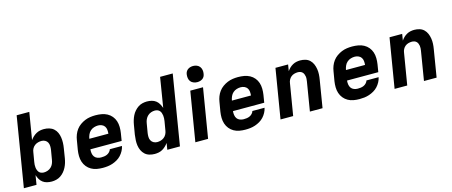

<svg xmlns="http://www.w3.org/2000/svg" viewBox="-47 -1349 4593 1951"><g transform="rotate(-15 2250.0 -373.5)"><path d="M316 8Q290 8 265.5 2Q241 -4 222 -18.5Q203 -33 191 -54Q179 -75 172 -98L156 0H23L144 -735H277L230 -451Q243 -469 259 -484Q275 -499 294 -509.5Q313 -520 333.5 -524Q354 -528 374 -528Q403 -528 430 -520Q457 -512 477 -494Q497 -476 508 -451.5Q519 -427 523 -399.5Q527 -372 526 -343.5Q525 -315 520 -286L504 -186Q500 -162 493 -139Q486 -116 474.5 -93.5Q463 -71 446.5 -51.5Q430 -32 409 -18Q388 -4 363.5 2Q339 8 316 8ZM262 -102Q282 -102 302 -109Q322 -116 337.5 -130.5Q353 -145 361.5 -164.5Q370 -184 373 -204L390 -304Q393 -324 392.5 -344.5Q392 -365 383.5 -382Q375 -399 357.5 -408.5Q340 -418 320 -418Q302 -418 283 -413Q264 -408 248 -396Q232 -384 222.5 -366.5Q213 -349 211 -331L194 -231Q191 -216 190.5 -201.5Q190 -187 191.5 -173Q193 -159 198 -145.5Q203 -132 211.5 -122Q220 -112 233.5 -107Q247 -102 262 -102Z M853 8Q821 8 790 2.5Q759 -3 732.5 -18Q706 -33 687 -56.5Q668 -80 658.5 -109Q649 -138 648.5 -170Q648 -202 653 -234L670 -334Q674 -361 684.5 -388.5Q695 -416 712.5 -439.5Q730 -463 754.5 -480.5Q779 -498 806 -509Q833 -520 861 -524Q889 -528 916 -528Q949 -528 980.5 -522.5Q1012 -517 1039 -502.5Q1066 -488 1085.5 -464.5Q1105 -441 1114.5 -412Q1124 -383 1124.5 -350.5Q1125 -318 1120 -286L1107 -207H778Q776 -186 779 -165.5Q782 -145 793 -129.5Q804 -114 823 -106.5Q842 -99 862 -99Q878 -99 894 -101Q910 -103 925 -109.5Q940 -116 952.5 -129Q965 -142 969 -157H1097Q1092 -132 1079 -107.5Q1066 -83 1047.5 -63Q1029 -43 1005 -29Q981 -15 955.5 -6.5Q930 2 904.5 5Q879 8 853 8ZM796 -313H996Q998 -334 996 -354Q994 -374 983.5 -389.5Q973 -405 954.5 -413Q936 -421 916 -421Q895 -421 873.5 -414.5Q852 -408 835 -393Q818 -378 809 -357.5Q800 -337 796 -317Z M1399 8Q1370 8 1343 0Q1316 -8 1296.5 -26Q1277 -44 1265.5 -68.5Q1254 -93 1250 -120.5Q1246 -148 1247.5 -176.5Q1249 -205 1253 -234L1270 -334Q1274 -358 1281 -381Q1288 -404 1299 -426.5Q1310 -449 1327 -468.5Q1344 -488 1364.5 -502Q1385 -516 1409.5 -522Q1434 -528 1457 -528Q1483 -528 1507.5 -522Q1532 -516 1551 -501.5Q1570 -487 1582 -466Q1594 -445 1602 -422L1653 -735H1786L1665 0H1532L1543 -69Q1530 -51 1514 -36Q1498 -21 1479.5 -10.5Q1461 0 1440 4Q1419 8 1399 8ZM1454 -102Q1472 -102 1490.5 -107Q1509 -112 1525 -124Q1541 -136 1550.5 -153.5Q1560 -171 1563 -189L1580 -289Q1582 -304 1583 -318.5Q1584 -333 1582 -347Q1580 -361 1575.5 -374.5Q1571 -388 1562 -398Q1553 -408 1540 -413Q1527 -418 1512 -418Q1492 -418 1472 -411Q1452 -404 1436.5 -389.5Q1421 -375 1412 -355.5Q1403 -336 1400 -316L1383 -216Q1380 -196 1380.5 -175.5Q1381 -155 1390 -138Q1399 -121 1416.5 -111.5Q1434 -102 1454 -102Z M1827 0 1913 -520H2047L1961 0ZM2005 -585Q1985 -585 1966 -592.5Q1947 -600 1935.5 -615Q1924 -630 1921 -650Q1918 -670 1921 -690Q1923 -705 1930.5 -718Q1938 -731 1950.5 -739.5Q1963 -748 1977 -751.5Q1991 -755 2005 -755Q2025 -755 2043.5 -747.5Q2062 -740 2073.5 -725Q2085 -710 2088.5 -690Q2092 -670 2088 -650Q2086 -635 2079 -622Q2072 -609 2059.5 -600.5Q2047 -592 2033 -588.5Q2019 -585 2005 -585Z M2353 8Q2321 8 2290 2.5Q2259 -3 2232.5 -18Q2206 -33 2187 -56.5Q2168 -80 2158.5 -109Q2149 -138 2148.5 -170Q2148 -202 2153 -234L2170 -334Q2174 -361 2184.5 -388.5Q2195 -416 2212.5 -439.5Q2230 -463 2254.5 -480.5Q2279 -498 2306 -509Q2333 -520 2361 -524Q2389 -528 2416 -528Q2449 -528 2480.5 -522.5Q2512 -517 2539 -502.5Q2566 -488 2585.5 -464.5Q2605 -441 2614.5 -412Q2624 -383 2624.5 -350.5Q2625 -318 2620 -286L2607 -207H2278Q2276 -186 2279 -165.5Q2282 -145 2293 -129.5Q2304 -114 2323 -106.5Q2342 -99 2362 -99Q2378 -99 2394 -101Q2410 -103 2425 -109.5Q2440 -116 2452.5 -129Q2465 -142 2469 -157H2597Q2592 -132 2579 -107.5Q2566 -83 2547.5 -63Q2529 -43 2505 -29Q2481 -15 2455.5 -6.5Q2430 2 2404.5 5Q2379 8 2353 8ZM2296 -313H2496Q2498 -334 2496 -354Q2494 -374 2483.5 -389.5Q2473 -405 2454.5 -413Q2436 -421 2416 -421Q2395 -421 2373.5 -414.5Q2352 -408 2335 -393Q2318 -378 2309 -357.5Q2300 -337 2296 -317Z M2723 0 2809 -520H2942L2931 -452Q2943 -470 2958 -484.5Q2973 -499 2992 -509.5Q3011 -520 3031 -524Q3051 -528 3070 -528Q3099 -528 3125.5 -520Q3152 -512 3171 -493.5Q3190 -475 3200.5 -450.5Q3211 -426 3215.5 -398.5Q3220 -371 3218.5 -342.5Q3217 -314 3212 -286L3165 0H3032L3082 -304Q3084 -317 3085 -330.5Q3086 -344 3084 -356.5Q3082 -369 3077 -381Q3072 -393 3063 -401.5Q3054 -410 3041.5 -414Q3029 -418 3016 -418Q2998 -418 2979.5 -413Q2961 -408 2946 -396Q2931 -384 2922 -366.5Q2913 -349 2911 -331L2856 0Z M3553 8Q3521 8 3490 2.5Q3459 -3 3432.5 -18Q3406 -33 3387 -56.5Q3368 -80 3358.5 -109Q3349 -138 3348.5 -170Q3348 -202 3353 -234L3370 -334Q3374 -361 3384.5 -388.5Q3395 -416 3412.5 -439.5Q3430 -463 3454.5 -480.5Q3479 -498 3506 -509Q3533 -520 3561 -524Q3589 -528 3616 -528Q3649 -528 3680.5 -522.5Q3712 -517 3739 -502.5Q3766 -488 3785.5 -464.5Q3805 -441 3814.5 -412Q3824 -383 3824.5 -350.5Q3825 -318 3820 -286L3807 -207H3478Q3476 -186 3479 -165.5Q3482 -145 3493 -129.5Q3504 -114 3523 -106.5Q3542 -99 3562 -99Q3578 -99 3594 -101Q3610 -103 3625 -109.5Q3640 -116 3652.5 -129Q3665 -142 3669 -157H3797Q3792 -132 3779 -107.5Q3766 -83 3747.5 -63Q3729 -43 3705 -29Q3681 -15 3655.5 -6.5Q3630 2 3604.5 5Q3579 8 3553 8ZM3496 -313H3696Q3698 -334 3696 -354Q3694 -374 3683.5 -389.5Q3673 -405 3654.5 -413Q3636 -421 3616 -421Q3595 -421 3573.5 -414.5Q3552 -408 3535 -393Q3518 -378 3509 -357.5Q3500 -337 3496 -317Z M3923 0 4009 -520H4142L4131 -452Q4143 -470 4158 -484.5Q4173 -499 4192 -509.5Q4211 -520 4231 -524Q4251 -528 4270 -528Q4299 -528 4325.5 -520Q4352 -512 4371 -493.5Q4390 -475 4400.5 -450.5Q4411 -426 4415.5 -398.5Q4420 -371 4418.5 -342.5Q4417 -314 4412 -286L4365 0H4232L4282 -304Q4284 -317 4285 -330.5Q4286 -344 4284 -356.5Q4282 -369 4277 -381Q4272 -393 4263 -401.5Q4254 -410 4241.5 -414Q4229 -418 4216 -418Q4198 -418 4179.5 -413Q4161 -408 4146 -396Q4131 -384 4122 -366.5Q4113 -349 4111 -331L4056 0Z"/></g></svg>

Font: Iosevka Aile Extrabold Oblique
Style: Regular
Weight: 800
Italic angle: -9°
Designer: Belleve Invis
Foundry: Belleve Invis
Version: Version 31.1.0; ttfautohint (v1.8.4)